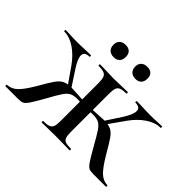

<svg xmlns="http://www.w3.org/2000/svg" viewBox="-139 -870 1090 1090"><g transform="rotate(45 406.5 -324.5)"><path d="M601 -109Q566 -172 549.5 -196Q533 -220 516 -229Q499 -238 468 -238Q459 -238 425 -236L424 -254Q450 -256 461 -256Q523 -260 535 -260Q571 -260 591.5 -250Q612 -240 629.5 -215Q647 -190 683 -128Q722 -62 749 -37.5Q776 -13 809 -12Q812 -12 812 -6Q812 0 809 0H709Q685 0 673.5 -5.5Q662 -11 647.5 -32Q633 -53 601 -109ZM294 -12Q324 -12 338.5 -17.5Q353 -23 358.5 -37Q364 -51 364 -81V-387Q364 -416 358.5 -430.5Q353 -445 338.5 -450.5Q324 -456 295 -456Q293 -456 293 -462Q293 -468 295 -468L343 -467Q383 -465 406 -465Q431 -465 471 -467L517 -468Q520 -468 520 -462Q520 -456 517 -456Q488 -456 473.5 -450Q459 -444 454 -429.5Q449 -415 449 -385V-81Q449 -51 454 -36.5Q459 -22 473 -17Q487 -12 517 -12Q520 -12 520 -6Q520 0 517 0Q487 0 471 -1L406 -2L342 -1Q325 0 294 0Q292 0 292 -6Q292 -12 294 -12ZM531 -247 599 -351Q630 -400 630 -427Q630 -456 591 -456Q588 -456 588 -462Q588 -468 591 -468L632 -467Q672 -465 705 -465Q730 -465 762 -467L793 -468Q795 -468 795 -462Q795 -456 793 -456Q750 -456 707 -427Q664 -398 629 -349L552 -240ZM3 -12Q37 -13 63.5 -37.5Q90 -62 129 -128Q164 -190 182 -215Q200 -240 220 -250Q240 -260 276 -260Q289 -260 351 -256Q361 -256 389 -254L388 -236Q354 -238 345 -238Q314 -238 296.5 -229Q279 -220 262.5 -195.5Q246 -171 212 -109Q180 -52 165.5 -31.5Q151 -11 139.5 -5.5Q128 0 103 0H3Q1 0 1 -6Q1 -12 3 -12ZM20 -456Q17 -456 17 -462Q17 -468 20 -468L51 -467Q83 -465 107 -465Q140 -465 180 -467L222 -468Q224 -468 224 -462Q224 -456 222 -456Q182 -456 182 -427Q182 -399 214 -351L282 -247L260 -240L184 -349Q149 -398 106 -427Q63 -456 20 -456ZM270 -601Q270 -624 283.5 -636.5Q297 -649 321 -649Q344 -649 356.5 -636.5Q369 -624 369 -601Q369 -577 356.5 -564Q344 -551 321 -551Q297 -551 283.5 -564Q270 -577 270 -601ZM445 -601Q445 -623 458.5 -635.5Q472 -648 495 -648Q518 -648 530.5 -636Q543 -624 543 -601Q543 -577 530.5 -564Q518 -551 495 -551Q472 -551 458.5 -564Q445 -577 445 -601Z"/></g></svg>

Font: Cormorant Unicase SemiBold
Style: Regular
Weight: 600
Designer: Christian Thalmann (Catharsis Fonts)
Foundry: Catharsis Fonts
Version: Version 4.000